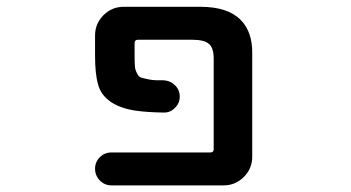

<svg xmlns="http://www.w3.org/2000/svg" viewBox="-20 -568 1040 569"><path d="M310.5 -18.6Q290 -18.6 275.9 -33.2Q261.7 -47.9 261.7 -67.9Q261.7 -87.9 275.9 -102.1Q290 -116.2 310.5 -116.2H603.5Q613.3 -116.2 613.3 -126V-393.6Q613.3 -425.8 599.6 -437.5Q585.9 -450.2 549.8 -450.2H388.7Q378.9 -450.2 378.9 -440.4V-403.3Q378.9 -380.9 379.9 -370.1Q380.9 -360.4 385.7 -351.6Q389.6 -342.8 394.5 -339.8Q399.4 -336.9 415 -334Q430.7 -330.1 448.2 -330.1Q455.1 -330.1 464.8 -330.1Q484.4 -329.1 498.5 -315.4Q512.7 -301.8 512.7 -281.7Q512.7 -261.7 498 -248Q485.4 -234.4 465.8 -234.4Q465.8 -234.4 464.8 -234.4Q413.1 -235.4 380.9 -240.2Q335.9 -247.1 307.6 -266.6Q278.3 -287.1 270.5 -318.4Q261.7 -348.6 261.7 -403.3V-462.9Q261.7 -498 286.6 -522.9Q311.5 -547.9 346.7 -547.9H573.2Q655.3 -547.9 693.4 -508.8Q728.5 -473.6 727.5 -408.2V-103.5Q727.5 -68.4 702.6 -43.5Q677.7 -18.6 642.6 -18.6Z"/></svg>

Font: Rounded-X Mgen+ 2m medium
Style: Regular
Weight: 500
Designer: [Source Han Sans]
Ryoko NISHIZUKA  (kana & ideographs); Paul D. Hunt (Latin, Greek & Cyrillic); Wenlong ZHANG  (bopomofo
Version: Version 1.059.20150602